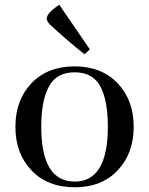

<svg xmlns="http://www.w3.org/2000/svg" viewBox="-20 -779 629 810"><path d="M295 11Q410 11 477 -61Q544 -132 544 -244Q544 -356 477 -427Q409 -499 295 -499Q180 -499 112 -427Q45 -356 45 -244Q45 -132 112 -61Q180 11 295 11ZM435 -244Q435 -13 295 -13Q154 -13 154 -244Q154 -356 187 -415Q219 -474 295 -474Q371 -474 403 -415Q435 -356 435 -244ZM230 -759Q177 -724 177 -700Q177 -691 191 -675Q269 -603 337 -550Q349 -561 359 -571Q236 -750 230 -759Z"/></svg>

Font: Rufina
Style: Regular
Weight: 400
Designer: Martin Sommaruga
Foundry: Martin Sommaruga
Version: Version